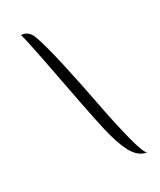

<svg xmlns="http://www.w3.org/2000/svg" viewBox="-220 -793 859 1028"><g transform="rotate(-30 210.0 -279.0)"><path d="M98.1 -720.2Q120.1 -720.2 136.7 -706.1Q153.3 -691.9 159.2 -674.8Q182.6 -614.3 214.4 -472.2Q246.1 -330.1 271 -198.5Q295.9 -66.9 323.5 42Q351.1 150.9 369.1 162.1Q326.2 154.8 296.9 112.8Q267.6 70.8 242.2 -22Q222.7 -92.3 165.8 -392.1Q108.9 -691.9 98.1 -720.2Z"/></g></svg>

Font: Dancing Script OT
Style: Regular
Weight: 400
Foundry: Pablo Impallari. www.impallari.com
Version: Version 1.000